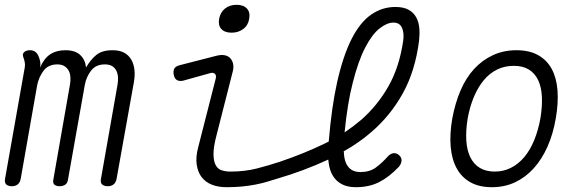

<svg xmlns="http://www.w3.org/2000/svg" viewBox="-29 -769 2449 799"><path d="M20 6Q5 6 -3 -1.5Q-11 -9 -8 -25L74 -488Q76 -499 74 -510Q72 -521 68 -531Q63 -545 72 -552.5Q81 -560 95 -560Q110 -560 119 -552.5Q128 -545 133 -531Q137 -521 138.5 -510Q140 -499 138 -488Q154 -526 180 -543Q206 -560 243 -560Q284 -560 305 -540Q326 -520 329 -488Q348 -521 372 -540.5Q396 -560 439 -560Q469 -560 488 -549.5Q507 -539 517.5 -520.5Q528 -502 530.5 -478Q533 -454 528 -426L456 -24Q453 -9 443.5 -1.5Q434 6 419 6Q404 6 396 -1.5Q388 -9 391 -24L460 -416Q463 -433 462 -448Q461 -463 455 -475Q449 -487 437.5 -494Q426 -501 407 -501Q370 -501 350 -475Q330 -449 324 -416L254 -22Q252 -7 242.5 -0.5Q233 6 219 6Q205 6 197.5 -0.5Q190 -7 193 -22L262 -416Q265 -432 264 -447.5Q263 -463 257 -474.5Q251 -486 239.5 -493.5Q228 -501 210 -501Q172 -501 152.5 -475Q133 -449 126 -416L57 -24Q54 -9 44.5 -1.5Q35 6 20 6Z M940 -473 872 -206Q859 -157 859.5 -127Q860 -97 869 -81Q878 -65 894.5 -60Q911 -55 930 -55Q990 -55 1040.5 -68Q1091 -81 1136 -96Q1234 -129 1321 -171Q1330 -175 1339 -180Q1351 -325 1374 -427Q1399 -538 1434.5 -607.5Q1470 -677 1516 -708.5Q1562 -740 1616 -740Q1651 -740 1672 -728Q1693 -716 1703.5 -696Q1714 -676 1716 -651Q1718 -626 1715 -600Q1699 -474 1647.5 -381Q1596 -288 1517 -220Q1464 -174 1401 -139Q1401 -137 1402 -135Q1403 -107 1411.5 -89Q1420 -71 1434.5 -62Q1449 -53 1471 -53Q1509 -53 1534.5 -71.5Q1560 -90 1585 -118Q1596 -130 1608.5 -131.5Q1621 -133 1632 -123Q1643 -113 1642 -100Q1641 -87 1631 -75Q1590 -32 1548.5 -11Q1507 10 1452 10Q1417 10 1393.5 -2.5Q1370 -15 1356.5 -37Q1343 -59 1339 -90Q1338 -97 1337 -105Q1236 -58 1123 -25Q1104 -19 1082 -12.5Q1060 -6 1034.5 -1Q1009 4 979.5 7Q950 10 914 10Q879 10 852.5 -0.5Q826 -11 810 -32Q794 -53 789.5 -84.5Q785 -116 796 -157L869 -443Q872 -456 865 -462Q858 -468 847 -465L732 -433Q717 -430 707 -436Q697 -442 694 -458Q691 -475 697 -484.5Q703 -494 720 -498L872 -537Q892 -542 906.5 -539Q921 -536 929.5 -526.5Q938 -517 941 -503.5Q944 -490 940 -473ZM1405 -218Q1442 -243 1475 -271Q1542 -330 1587.5 -410Q1633 -490 1649 -600Q1651 -614 1650 -627.5Q1649 -641 1644.5 -652Q1640 -663 1631 -669Q1622 -675 1608 -675Q1582 -675 1551 -651Q1520 -627 1491 -571.5Q1462 -516 1439 -425Q1417 -340 1405 -218ZM935 -633Q906 -633 892 -648.5Q878 -664 883 -691Q888 -718 907.5 -733.5Q927 -749 955.5 -749Q984 -749 998.5 -733.5Q1013 -718 1008 -691Q1004 -664 983.5 -648.5Q963 -633 935 -633Z M2018 10Q1965 10 1928.5 -10.5Q1892 -31 1871.5 -68.5Q1851 -106 1846.5 -158.5Q1842 -211 1853 -275Q1865 -340 1887.5 -392.5Q1910 -445 1944 -482Q1978 -519 2022.5 -539.5Q2067 -560 2120 -560Q2174 -560 2210.5 -539.5Q2247 -519 2267 -482Q2287 -445 2291 -393Q2295 -341 2284 -277Q2273 -212 2249.5 -159Q2226 -106 2192 -68.5Q2158 -31 2114.5 -10.5Q2071 10 2018 10ZM2030 -55Q2066 -55 2097 -70.5Q2128 -86 2152.5 -115Q2177 -144 2194 -185.5Q2211 -227 2220 -277Q2228 -327 2226 -367Q2224 -407 2210.5 -435.5Q2197 -464 2172 -479.5Q2147 -495 2109 -495Q2071 -495 2039.5 -479.5Q2008 -464 1984 -435Q1960 -406 1943 -365.5Q1926 -325 1917 -275Q1909 -225 1911.5 -184.5Q1914 -144 1928 -115Q1942 -86 1967.5 -70.5Q1993 -55 2030 -55Z"/></svg>

Font: Maple Mono ExtraLight
Style: Italic
Weight: 275
Italic angle: -10°
Monospace: yes
Designer: subframe7536
Version: Version 7.000